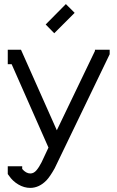

<svg xmlns="http://www.w3.org/2000/svg" viewBox="-20 -708 575 942"><path d="M246.1 -544.9 204.1 -587.9 303.2 -688 346.2 -645ZM248 118.2Q225.6 158.2 208 176.8Q172.4 213.4 128.9 213.9Q98.1 213.9 69.8 197Q41.5 180.2 23.9 153.8L18.1 146V107.9H88.9V121.1Q107.9 143.1 128.9 143.1Q145.5 143.1 158.7 127.7Q171.9 112.3 184.1 87.9L217.8 16.1L37.1 -393.1H18.1V-463.9H83L258.8 -68.8L445.8 -458V-463.9H518.1V-441.9Z"/></svg>

Font: Rawengulk
Style: Bold
Weight: 700
Version: Version 0.92